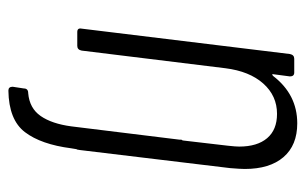

<svg xmlns="http://www.w3.org/2000/svg" viewBox="-152 -398 711 446"><g transform="rotate(90 203.0 -175.5)"><path d="M329 -6 328 0 327 2 325 14Q316 84 287.5 121.5Q259 159 191 160Q182 160 182 150L186 124Q186 114 197 114Q232 111 250 85Q268 59 274 14L305 -238V-242Q307 -244 307 -247L319 -350Q321 -368 321 -376Q321 -418 301.5 -441Q282 -464 245 -464Q203 -464 174.5 -432Q146 -400 139 -344L98 -10Q96 0 87 0H55Q45 0 47 -10L106 -494Q108 -504 117 -504H149Q158 -504 158 -494L153 -456Q152 -453 153.5 -453Q155 -453 157 -455Q200 -511 267 -511Q318 -511 345.5 -479Q373 -447 373 -389Q373 -379 371 -355Z"/></g></svg>

Font: Barlow Condensed Light
Style: Italic
Weight: 300
Width: 3
Italic angle: -7°
Designer: Jeremy Tribby
Foundry: Tribby Type
Version: Version 1.408